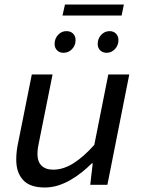

<svg xmlns="http://www.w3.org/2000/svg" viewBox="-20 -819 640 851"><path d="M178 12Q113 12 82.5 -21Q52 -54 52 -111Q52 -150 61 -189L121 -489H213L155 -200Q151 -182 148.5 -166.5Q146 -151 146 -136Q146 -103 164 -85Q182 -67 216 -67Q261 -67 306.5 -96Q352 -125 398 -177L460 -489H553L456 0H380L391 -95H387Q366 -74 342 -55Q318 -36 292 -21Q266 -6 237.5 3Q209 12 178 12ZM261 -585Q244 -585 233 -596Q222 -607 222 -624Q222 -648 237.5 -664.5Q253 -681 274 -681Q293 -681 304 -670Q315 -659 315 -641Q315 -618 299.5 -601.5Q284 -585 261 -585ZM453 -585Q435 -585 424 -596Q413 -607 413 -624Q413 -648 428.5 -664.5Q444 -681 466 -681Q483 -681 494 -670Q505 -659 505 -641Q505 -618 489.5 -601.5Q474 -585 453 -585ZM257 -750 268 -799H529L519 -750Z"/></svg>

Font: Source Code Pro Medium
Style: Italic
Weight: 500
Italic angle: -11°
Monospace: yes
Designer: Paul D. Hunt, Teo Tuominen
Foundry: Adobe Systems Incorporated
Version: Version 1.050;PS 1.000;hotconv 16.6.51;makeotf.lib2.5.65220